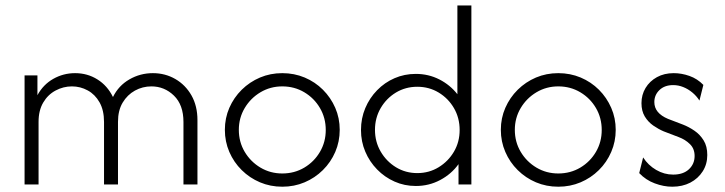

<svg xmlns="http://www.w3.org/2000/svg" viewBox="-20 -687 2700 715"><path d="M71.5 0V-406.2H119.4V-332.6Q141 -372.2 178.5 -393.4Q216 -414.6 259.7 -414.6Q305.6 -414.6 342.7 -391.3Q379.9 -368.1 400.7 -325.7Q421.5 -368.1 461.8 -391.3Q502.1 -414.6 549.3 -414.6Q595.1 -414.6 633 -392.7Q670.8 -370.8 693.1 -331.6Q715.3 -292.4 715.3 -239.6V0H663.2V-232.6Q663.2 -296.5 627.8 -330.9Q592.4 -365.3 543.8 -365.3Q511.1 -365.3 482.6 -349.7Q454.2 -334 436.8 -304.9Q419.4 -275.7 419.4 -233.3V0H367.4V-232.6Q367.4 -276.4 350.7 -305.9Q334 -335.4 306.6 -350.3Q279.2 -365.3 247.9 -365.3Q216 -365.3 187.2 -350Q158.3 -334.7 141 -305.2Q123.6 -275.7 123.6 -233.3V0Z M1031.2 8.3Q986.8 8.3 948.3 -8Q909.7 -24.3 880.2 -53.5Q850.7 -82.6 834 -121.2Q817.4 -159.7 817.4 -203.5Q817.4 -247.2 834 -285.4Q850.7 -323.6 880.2 -352.8Q909.7 -381.9 948.3 -398.3Q986.8 -414.6 1031.2 -414.6Q1075.7 -414.6 1114.6 -398.3Q1153.5 -381.9 1182.6 -352.8Q1211.8 -323.6 1228.5 -285.4Q1245.1 -247.2 1245.1 -203.5Q1245.1 -159.7 1228.5 -121.2Q1211.8 -82.6 1182.3 -53.5Q1152.8 -24.3 1114.2 -8Q1075.7 8.3 1031.2 8.3ZM1031.2 -41Q1076.4 -41 1113.2 -62.8Q1150 -84.7 1171.5 -121.5Q1193.1 -158.3 1193.1 -202.8Q1193.1 -247.9 1171.5 -284.7Q1150 -321.5 1113.2 -343.4Q1076.4 -365.3 1031.2 -365.3Q986.8 -365.3 950 -343.4Q913.2 -321.5 891.3 -284.7Q869.4 -247.9 869.4 -203.5Q869.4 -158.3 891.3 -121.5Q913.2 -84.7 950 -62.8Q986.8 -41 1031.2 -41Z M1528.5 5.6Q1486.1 5.6 1449.3 -10.8Q1412.5 -27.1 1384.4 -55.9Q1356.2 -84.7 1340.3 -122.2Q1324.3 -159.7 1324.3 -202.8Q1324.3 -246.5 1340.3 -284.4Q1356.2 -322.2 1384.4 -351Q1412.5 -379.9 1449.3 -395.8Q1486.1 -411.8 1528.5 -411.8Q1575.7 -411.8 1616 -391.3Q1656.2 -370.8 1683.3 -336.1V-666.7H1735.4V0H1687.5V-75.7Q1661.1 -38.9 1619.4 -16.7Q1577.8 5.6 1528.5 5.6ZM1534 -42.4Q1577.8 -42.4 1613.5 -64.2Q1649.3 -86.1 1670.5 -122.2Q1691.7 -158.3 1691.7 -202.8Q1691.7 -247.9 1670.5 -284.4Q1649.3 -320.8 1613.5 -342.4Q1577.8 -363.9 1534 -363.9Q1490.3 -363.9 1454.5 -342.4Q1418.8 -320.8 1397.6 -284.4Q1376.4 -247.9 1376.4 -203.5Q1376.4 -159 1397.6 -122.6Q1418.8 -86.1 1454.5 -64.2Q1490.3 -42.4 1534 -42.4Z M2059 8.3Q2014.6 8.3 1976 -8Q1937.5 -24.3 1908 -53.5Q1878.5 -82.6 1861.8 -121.2Q1845.1 -159.7 1845.1 -203.5Q1845.1 -247.2 1861.8 -285.4Q1878.5 -323.6 1908 -352.8Q1937.5 -381.9 1976 -398.3Q2014.6 -414.6 2059 -414.6Q2103.5 -414.6 2142.4 -398.3Q2181.2 -381.9 2210.4 -352.8Q2239.6 -323.6 2256.2 -285.4Q2272.9 -247.2 2272.9 -203.5Q2272.9 -159.7 2256.2 -121.2Q2239.6 -82.6 2210.1 -53.5Q2180.6 -24.3 2142 -8Q2103.5 8.3 2059 8.3ZM2059 -41Q2104.2 -41 2141 -62.8Q2177.8 -84.7 2199.3 -121.5Q2220.8 -158.3 2220.8 -202.8Q2220.8 -247.9 2199.3 -284.7Q2177.8 -321.5 2141 -343.4Q2104.2 -365.3 2059 -365.3Q2014.6 -365.3 1977.8 -343.4Q1941 -321.5 1919.1 -284.7Q1897.2 -247.9 1897.2 -203.5Q1897.2 -158.3 1919.1 -121.5Q1941 -84.7 1977.8 -62.8Q2014.6 -41 2059 -41Z M2483.3 8.3Q2451.4 8.3 2418.1 -4.2Q2384.7 -16.7 2360.4 -42.4L2375 -100.7Q2393.8 -71.5 2423.6 -54.2Q2453.5 -36.8 2486.8 -36.8Q2524.3 -36.8 2545.5 -56.6Q2566.7 -76.4 2566.7 -106.2Q2566.7 -133.3 2549.3 -150.3Q2531.9 -167.4 2507.6 -176.4L2451.4 -197.9Q2431.9 -206.2 2412.8 -219.4Q2393.8 -232.6 2381.2 -253.1Q2368.8 -273.6 2368.8 -302.8Q2368.8 -334 2384 -359.4Q2399.3 -384.7 2426.4 -399.7Q2453.5 -414.6 2488.9 -414.6Q2518.1 -414.6 2547.6 -404.2Q2577.1 -393.8 2599.3 -370.8L2584.7 -312.5Q2573.6 -329.9 2558 -342.7Q2542.4 -355.6 2524.3 -362.8Q2506.2 -370.1 2486.8 -370.1Q2454.9 -370.1 2435.8 -351.7Q2416.7 -333.3 2416.7 -306.9Q2416.7 -286.1 2429.5 -270.5Q2442.4 -254.9 2467.4 -244.4L2523.6 -222.9Q2545.1 -214.6 2566 -200.3Q2586.8 -186.1 2600.3 -164.2Q2613.9 -142.4 2613.9 -109.7Q2613.9 -75.7 2596.9 -49Q2579.9 -22.2 2550.7 -6.9Q2521.5 8.3 2483.3 8.3Z"/></svg>

Font: Afacad Flux Light
Style: Regular
Weight: 300
Designer: Kristian Moeller
Foundry: Dicotype
Version: Version 1.100